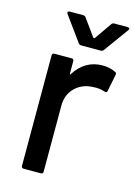

<svg xmlns="http://www.w3.org/2000/svg" viewBox="-109 -761 589 821"><g transform="rotate(15 186.0 -350.0)"><path d="M350 -501Q357 -498 355 -489L340 -414Q339 -405 328 -408Q305 -417 273 -414Q227 -412 196 -381.5Q165 -351 165 -302V-10Q165 0 155 0H79Q69 0 69 -10V-499Q69 -509 79 -509H155Q165 -509 165 -499V-444Q165 -441 166.5 -440.5Q168 -440 169 -443Q214 -514 292 -514Q324 -514 350 -501ZM87 -694Q87 -696 89 -698Q91 -700 95 -700H155Q163 -700 167 -694L222 -618Q223 -617 225 -617Q227 -617 228 -618L281 -694Q285 -700 293 -700H352Q358 -700 360 -696.5Q362 -693 358 -688L279 -579Q275 -573 266 -573H181Q172 -573 168 -579L89 -688Q87 -690 87 -694Z"/></g></svg>

Font: BarlowMedium
Style: Regular
Weight: 500
Designer: Jeremy Tribby
Foundry: Tribby Type
Version: Version 1.422